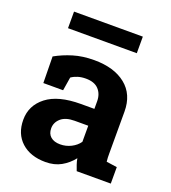

<svg xmlns="http://www.w3.org/2000/svg" viewBox="-135 -827 832 936"><g transform="rotate(20 281.5 -358.5)"><path d="M207.5 10.3Q128.9 10.3 82.5 -32Q36.1 -74.2 36.1 -147Q36.1 -221.2 96.4 -268.1Q156.7 -314.9 273.9 -314.9H343.8V-354Q343.8 -392.1 321.5 -415.8Q299.3 -439.5 254.9 -439.5Q231.9 -439.5 213.6 -433.8Q195.3 -428.2 180.7 -418L169.4 -348.1H66.9L64.9 -485.4Q106.4 -508.8 154.8 -523.4Q203.1 -538.1 262.7 -538.1Q366.2 -538.1 426.3 -489.7Q486.3 -441.4 486.3 -352.5V-134.8Q486.3 -124 486.6 -113.8Q486.8 -103.5 488.3 -93.3L543.5 -85.4V0H366.7Q361.3 -13.7 356 -29.3Q350.6 -44.9 348.1 -60.5Q322.8 -28.3 288.3 -9Q253.9 10.3 207.5 10.3ZM245.6 -95.2Q275.4 -95.2 302 -108.6Q328.6 -122.1 343.8 -144V-227.5H273.4Q226.6 -227.5 202.4 -206.1Q178.2 -184.6 178.2 -154.3Q178.2 -126 196 -110.6Q213.9 -95.2 245.6 -95.2ZM88.4 -640.6V-726.6H445.3V-640.6Z"/></g></svg>

Font: Roboto Slab
Style: Bold
Weight: 700
Designer: Google
Version: Version 2.000; ttfautohint (v1.8.1.43-b0c9)